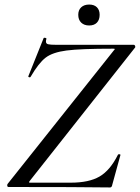

<svg xmlns="http://www.w3.org/2000/svg" viewBox="-20 -822 615 844"><path d="M17 0Q13 0 12 -4.5Q11 -9 13 -13L480 -600Q485 -605 484.5 -606.5Q484 -608 478 -608Q334 -608 272.5 -600Q211 -592 180.5 -568.5Q150 -545 115 -485Q113 -481 108 -482.5Q103 -484 105 -488L172 -655Q173 -656 176 -656Q179 -656 182 -654.5Q185 -653 184 -651Q182 -646 182 -639Q182 -630 191.5 -627.5Q201 -625 229 -625H568Q572 -625 574 -620Q576 -615 573 -612L111 -27Q107 -22 107.5 -20.5Q108 -19 113 -19H291Q371 -19 417.5 -46Q464 -73 498 -141Q500 -145 505.5 -144Q511 -143 509 -139L473 -8Q473 -5 470.5 -1.5Q468 2 464 2Q327 0 17 0ZM324 -757Q324 -778 337 -790Q350 -802 372 -802Q394 -802 406 -790Q418 -778 418 -757Q418 -735 406 -722.5Q394 -710 372 -710Q350 -710 337 -722.5Q324 -735 324 -757Z"/></svg>

Font: Cormorant Infant Medium
Style: Italic
Weight: 500
Italic angle: -10°
Designer: Christian Thalmann (Catharsis Fonts)
Foundry: Catharsis Fonts
Version: Version 4.000